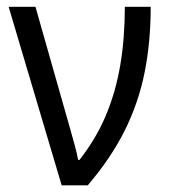

<svg xmlns="http://www.w3.org/2000/svg" viewBox="-20 -556 506 576"><path d="M5.9 -535.6H86.4L177.7 -214.4Q184.1 -191.9 191.4 -166.3Q198.7 -140.6 205.1 -116.9Q211.4 -93.3 214.4 -76.2H218.3Q267.6 -138.7 297.4 -209.2Q327.1 -279.8 340.8 -360.6Q354.5 -441.4 354.5 -535.6H432.1Q432.1 -430.2 413.8 -338.6Q395.5 -247.1 354 -164.1Q312.5 -81.1 243.2 0H165Z"/></svg>

Font: Open Sans SemiCondensed
Style: Regular
Weight: 400
Width: 4
Designer: Monotype Design Team
Foundry: Monotype Imaging Inc.
Version: Version 3.000